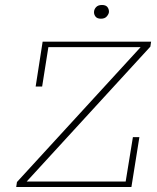

<svg xmlns="http://www.w3.org/2000/svg" viewBox="-20 -750 631 770"><path d="M45 0 48 -20 544 -561H174L149 -403H123L151 -583H586L583 -563L87 -22H484L513 -200H539L507 0ZM385 -675Q370 -675 363.5 -683Q357 -691 357 -701Q357 -712 365 -721Q373 -730 389 -730Q404 -730 410.5 -722Q417 -714 417 -703Q417 -695 409 -685Q401 -675 385 -675Z"/></svg>

Font: Rokkitt SemiBold Thin
Style: Italic
Weight: 250
Italic angle: -9°
Version: Version 3.103